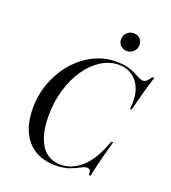

<svg xmlns="http://www.w3.org/2000/svg" viewBox="-137 -849 860 963"><g transform="rotate(20 292.5 -367.5)"><path d="M266.9 11.3Q204 11.3 158.5 -16.1Q112.9 -43.5 88.7 -95.6Q64.5 -147.6 64.5 -219.4Q64.5 -293.5 89.5 -359.3Q114.5 -425 158.1 -475Q201.6 -525 258.1 -553.6Q314.5 -582.3 379 -582.3Q414.5 -582.3 439.9 -575.8Q465.3 -569.4 483.1 -560.1Q500.8 -550.8 512.9 -544.4Q525 -537.9 533.9 -537.9Q546.8 -537.9 555.2 -546Q563.7 -554 575.8 -571H585.5Q571.8 -529.8 558.9 -482.7Q546 -435.5 532.3 -382.3H523.4Q531.5 -441.9 516.9 -484.3Q502.4 -526.6 471 -549.2Q439.5 -571.8 397.6 -571.8Q347.6 -571.8 302.8 -543.5Q258.1 -515.3 224.2 -465.7Q190.3 -416.1 171 -350.4Q151.6 -284.7 151.6 -210.5Q151.6 -143.5 168.1 -96.4Q184.7 -49.2 215.7 -25Q246.8 -0.8 291.9 -0.8Q352.4 -0.8 404 -47.6Q455.6 -94.4 491.9 -196.8H501.6Q487.1 -144.4 477.8 -108.1Q468.5 -71.8 462.5 -46Q456.5 -20.2 452.4 0H443.5Q443.5 -16.9 439.5 -24.6Q435.5 -32.3 422.6 -32.3Q409.7 -32.3 390.3 -21.4Q371 -10.5 341.5 0.4Q312.1 11.3 266.9 11.3ZM408.1 -650Q388.7 -650 375.4 -662.9Q362.1 -675.8 362.1 -696Q362.1 -716.9 376.6 -731.5Q391.1 -746 412.9 -746Q433.1 -746 446 -733.1Q458.9 -720.2 458.9 -700Q458.9 -679 444.4 -664.5Q429.8 -650 408.1 -650Z"/></g></svg>

Font: Playfair 144pt SemiCondensed
Style: Italic
Weight: 400
Width: 4
Italic angle: -15.6°
Designer: Claus Eggers Sørensen
Foundry: Claus Eggers Sørensen
Version: Version 2.203